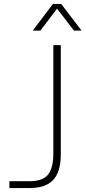

<svg xmlns="http://www.w3.org/2000/svg" viewBox="-20 -959 436 979"><path d="M28 0V-35H129Q200 -35 226 -70Q252 -105 252 -175V-729H290V-170Q290 -114 273.5 -76Q257 -38 221.5 -19Q186 0 129 0ZM147 -803 250 -939H292L396 -803H357L271 -915L186 -803Z"/></svg>

Font: Mona Sans ExtraLight
Style: Regular
Weight: 200
Designer: Deni Anggara
Foundry: GitHub
Version: Version 2.000